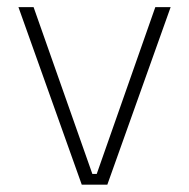

<svg xmlns="http://www.w3.org/2000/svg" viewBox="-20 -506 518 526"><path d="M233 -29.5H245L405.5 -486.5H447.5L274 0H204L30.5 -486.5H72Z"/></svg>

Font: Anek Kannada Medium ExtraLight
Style: Regular
Weight: 250
Version: Version 1.003